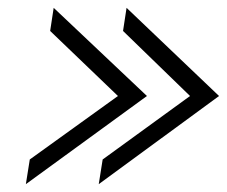

<svg xmlns="http://www.w3.org/2000/svg" viewBox="-20 -527 579 490"><path d="M46 -57 355 -282 117 -507 108 -448 281 -282 56 -120ZM232 -57 539 -282 303 -507 294 -448 465 -282 242 -120Z"/></svg>

Font: Charger Sport
Style: LitObl
Weight: 300
Designer: Jasper
Foundry: Cannot Into Space Fonts
Version: Version 1.1